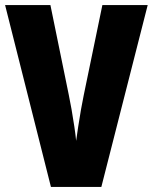

<svg xmlns="http://www.w3.org/2000/svg" viewBox="-20 -734 600 754"><path d="M560 -714 378 0H180L0 -714H178L250 -362Q255 -339 261 -304.5Q267 -270 272 -236.5Q277 -203 279 -181Q282 -203 287 -236Q292 -269 298 -303.5Q304 -338 309 -361L382 -714Z"/></svg>

Font: Noto Sans Khmer ExtraCondensed Black
Style: Regular
Weight: 900
Width: 2
Designer: Danh Hong and the Monotype Design Team
Foundry: Monotype Imaging Inc.
Version: Version 2.004